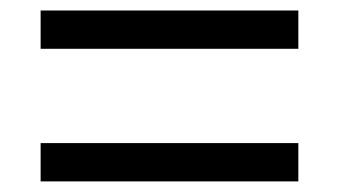

<svg xmlns="http://www.w3.org/2000/svg" viewBox="-20 -510 640 362"><path d="M56.6 -418V-490.2H542.5V-418ZM56.6 -168V-240.2H542.5V-168Z"/></svg>

Font: Cousine
Style: Regular
Weight: 400
Monospace: yes
Designer: Steve Matteson
Foundry: Monotype Imaging Inc.
Version: Version 1.21